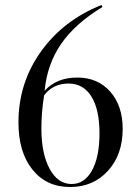

<svg xmlns="http://www.w3.org/2000/svg" viewBox="-20 -734 552 770"><path d="M261 16Q166 16 110 -54Q54 -124 54 -243Q54 -401 144 -527Q234 -653 387 -714L391 -706Q282 -640 225.5 -558.5Q169 -477 159 -370Q207 -423 290 -423Q372 -423 422 -366.5Q472 -310 472 -217Q472 -114 413 -49Q354 16 261 16ZM267 4Q319 4 349 -50.5Q379 -105 379 -199Q379 -295 346.5 -347Q314 -399 255 -399Q193 -399 157 -352Q146 -284 146 -219Q146 -118 179 -57Q212 4 267 4Z"/></svg>

Font: Libre Caslon Display
Style: Regular
Weight: 400
Designer: Pablo Impallari, Rodrigo Fuenzalida
Foundry: Pablo Impallari, Rodrigo Fuenzalida
Version: Version 1.002